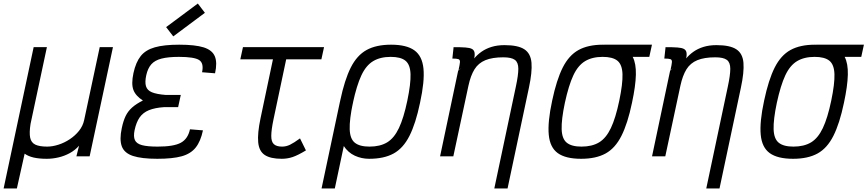

<svg xmlns="http://www.w3.org/2000/svg" viewBox="-52 -885 4910 1087"><path d="M-31.5 182 138.5 -618H213.5L121 -184Q113 -133.5 118.8 -105.5Q124.5 -77.5 148 -66.2Q171.5 -55 215 -55Q245 -55 278.8 -65.8Q312.5 -76.5 343 -96.8Q373.5 -117 395.5 -144.5Q417.5 -172 424.5 -205.5L512.5 -618H587.5L455.5 0H380.5L395.5 -60Q373 -34.5 342.8 -18Q312.5 -1.5 279 6.2Q245.5 14 213 14Q168.5 14 138 6.8Q107.5 -0.5 87.5 -15L43.5 182Z M838.5 14Q749.5 14 700.5 -2.2Q651.5 -18.5 637.5 -56.8Q623.5 -95 637.5 -160Q646 -200.5 659.2 -228Q672.5 -255.5 695.8 -276.2Q719 -297 757 -316Q716 -342 703.2 -376Q690.5 -410 703.5 -471Q717 -533 744.8 -567.8Q772.5 -602.5 824.8 -617.2Q877 -632 962.5 -632Q1052.5 -632 1101 -616.8Q1149.5 -601.5 1164.2 -566.2Q1179 -531 1165.5 -470L1092 -476Q1103 -527.5 1075.2 -545.2Q1047.5 -563 960.5 -563Q900 -563 862.2 -553.2Q824.5 -543.5 804.5 -520.8Q784.5 -498 776 -459Q767.5 -420 774.5 -396.8Q781.5 -373.5 808.2 -362.5Q835 -351.5 886 -347.5H971.5L956.5 -278.5H877.5Q825 -275 791.2 -261.2Q757.5 -247.5 738.5 -220.2Q719.5 -193 710 -148Q702.5 -112 711.8 -91.8Q721 -71.5 752 -63.2Q783 -55 840.5 -55Q932 -55 972 -77Q1012 -99 1023.5 -153L1097 -147Q1084 -85 1056 -49.8Q1028 -14.5 976.5 -0.2Q925 14 838.5 14ZM929 -679 888.5 -731.5 1068 -865 1108 -812.5Z M1543 14Q1479.5 14 1447 -7.5Q1414.5 -29 1409.8 -79.5Q1405 -130 1423 -215.5L1502.5 -593H1577.5L1496.5 -209.5Q1484 -150 1483.8 -116.2Q1483.5 -82.5 1498.5 -68.8Q1513.5 -55 1545 -55Q1568 -55 1589.8 -65.5Q1611.5 -76 1646.5 -101.5L1680 -33.5Q1634.5 -6 1605 4Q1575.5 14 1543 14ZM1308.5 -549 1323.5 -618H1782.5L1767.5 -549Z M2038 14Q1995 14 1956.8 -3.5Q1918.5 -21 1893.2 -59.8Q1868 -98.5 1861.2 -161.2Q1854.5 -224 1874 -315Q1899 -433.5 1934 -502.8Q1969 -572 2023.5 -602Q2078 -632 2162 -632Q2249.5 -632 2294 -600Q2338.5 -568 2345.5 -496.2Q2352.5 -424.5 2326 -303Q2301.5 -185.5 2266.2 -115.8Q2231 -46 2176.5 -16Q2122 14 2038 14ZM1768.5 182 1872.5 -308.5H1947.5L1843.5 182ZM2040 -55Q2100 -55 2139.8 -79Q2179.5 -103 2206.5 -160Q2233.5 -217 2254 -315Q2274 -411 2272.2 -465Q2270.5 -519 2243.8 -541Q2217 -563 2160 -563Q2101 -563 2060.8 -539Q2020.5 -515 1994 -458.5Q1967.5 -402 1946 -303Q1926 -208 1927.8 -153.5Q1929.5 -99 1956.8 -77Q1984 -55 2040 -55Z M2746.5 182 2868.5 -394.5Q2882.5 -459.5 2882.5 -495.5Q2882.5 -531.5 2863 -546Q2843.5 -560.5 2797.5 -560.5Q2735 -560.5 2695.8 -544.2Q2656.5 -528 2634.5 -492.8Q2612.5 -457.5 2600 -399.5L2514.5 0H2439.5L2542 -485.5L2630.5 -551.5Q2649 -574.5 2673.8 -592Q2698.5 -609.5 2731 -619.5Q2763.5 -629.5 2804.5 -629.5Q2880.5 -629.5 2916.5 -606Q2952.5 -582.5 2957 -529.8Q2961.5 -477 2942.5 -388.5L2821.5 182ZM2544 -488.5Q2551 -519.5 2552 -533Q2553 -546.5 2543.8 -550Q2534.5 -553.5 2509 -553.5L2516 -618Q2557.5 -618 2582.8 -616.2Q2608 -614.5 2620.2 -607.8Q2632.5 -601 2634.8 -586.2Q2637 -571.5 2631.5 -545.5Z M3238 14Q3150.5 14 3106 -18Q3061.5 -50 3054.8 -122.2Q3048 -194.5 3074 -315Q3099 -433.5 3134 -502.8Q3169 -572 3223.5 -602Q3278 -632 3362 -632Q3427.5 -632 3469 -616Q3510.5 -600 3530 -563Q3549.5 -526 3548 -462.2Q3546.5 -398.5 3526 -303Q3501.5 -185.5 3466.2 -115.8Q3431 -46 3376.5 -16Q3322 14 3238 14ZM3240 -55Q3300 -55 3339.8 -79Q3379.5 -103 3406.5 -160Q3433.5 -217 3454 -315Q3474 -411 3472.2 -465Q3470.5 -519 3443.8 -541Q3417 -563 3360 -563Q3301 -563 3260.8 -539Q3220.5 -515 3194 -458.5Q3167.5 -402 3146 -303Q3126 -208 3127.8 -153.5Q3129.5 -99 3156.8 -77Q3184 -55 3240 -55ZM3354 -563 3369 -632H3639L3624 -563Z M3946.5 182 4068.5 -394.5Q4082.5 -459.5 4082.5 -495.5Q4082.5 -531.5 4063 -546Q4043.5 -560.5 3997.5 -560.5Q3935 -560.5 3895.8 -544.2Q3856.5 -528 3834.5 -492.8Q3812.5 -457.5 3800 -399.5L3714.5 0H3639.5L3742 -485.5L3830.5 -551.5Q3849 -574.5 3873.8 -592Q3898.5 -609.5 3931 -619.5Q3963.5 -629.5 4004.5 -629.5Q4080.5 -629.5 4116.5 -606Q4152.5 -582.5 4157 -529.8Q4161.5 -477 4142.5 -388.5L4021.5 182ZM3744 -488.5Q3751 -519.5 3752 -533Q3753 -546.5 3743.8 -550Q3734.5 -553.5 3709 -553.5L3716 -618Q3757.5 -618 3782.8 -616.2Q3808 -614.5 3820.2 -607.8Q3832.5 -601 3834.8 -586.2Q3837 -571.5 3831.5 -545.5Z M4438 14Q4350.5 14 4306 -18Q4261.5 -50 4254.8 -122.2Q4248 -194.5 4274 -315Q4299 -433.5 4334 -502.8Q4369 -572 4423.5 -602Q4478 -632 4562 -632Q4627.5 -632 4669 -616Q4710.5 -600 4730 -563Q4749.5 -526 4748 -462.2Q4746.5 -398.5 4726 -303Q4701.5 -185.5 4666.2 -115.8Q4631 -46 4576.5 -16Q4522 14 4438 14ZM4440 -55Q4500 -55 4539.8 -79Q4579.5 -103 4606.5 -160Q4633.5 -217 4654 -315Q4674 -411 4672.2 -465Q4670.5 -519 4643.8 -541Q4617 -563 4560 -563Q4501 -563 4460.8 -539Q4420.5 -515 4394 -458.5Q4367.5 -402 4346 -303Q4326 -208 4327.8 -153.5Q4329.5 -99 4356.8 -77Q4384 -55 4440 -55ZM4554 -563 4569 -632H4839L4824 -563Z"/></svg>

Font: Victor Mono Thin
Style: Italic
Weight: 100
Italic angle: -12°
Monospace: yes
Designer: Rune Bjørnerås
Version: Version 1.561;gftools[0.9.30]